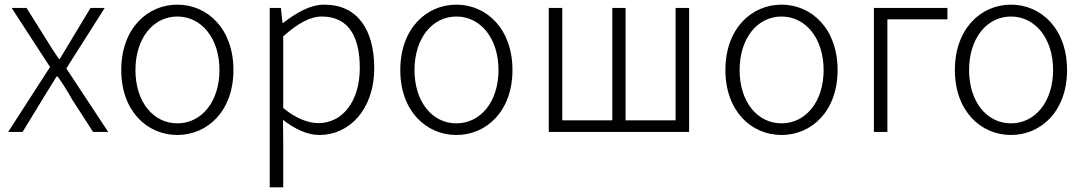

<svg xmlns="http://www.w3.org/2000/svg" viewBox="-20 -567 4661 825"><path d="M15 0H77L163 -141C184 -174 203 -207 223 -238H228C250 -207 271 -174 289 -141L380 0H445L265 -273L430 -533H369L290 -402C272 -372 255 -343 237 -314H233C213 -343 194 -372 176 -402L94 -533H30L195 -279Z M742 13C871 13 983 -89 983 -266C983 -444 871 -547 742 -547C613 -547 501 -444 501 -266C501 -89 613 13 742 13ZM742 -37C638 -37 562 -130 562 -266C562 -402 638 -496 742 -496C846 -496 923 -402 923 -266C923 -130 846 -37 742 -37Z M1139 238H1197V46L1196 -52C1250 -10 1303 13 1353 13C1478 13 1588 -93 1588 -275C1588 -439 1516 -547 1374 -547C1309 -547 1248 -508 1196 -468H1194L1187 -533H1139ZM1348 -38C1309 -38 1254 -55 1197 -103V-411C1259 -466 1312 -496 1363 -496C1482 -496 1526 -403 1526 -275C1526 -132 1452 -38 1348 -38Z M1941 13C2070 13 2182 -89 2182 -266C2182 -444 2070 -547 1941 -547C1812 -547 1700 -444 1700 -266C1700 -89 1812 13 1941 13ZM1941 -37C1837 -37 1761 -130 1761 -266C1761 -402 1837 -496 1941 -496C2045 -496 2122 -402 2122 -266C2122 -130 2045 -37 1941 -37Z M2338 0H2941V-533H2883V-50H2668V-533H2611V-50H2396V-533H2338Z M3338 13C3467 13 3579 -89 3579 -266C3579 -444 3467 -547 3338 -547C3209 -547 3097 -444 3097 -266C3097 -89 3209 13 3338 13ZM3338 -37C3234 -37 3158 -130 3158 -266C3158 -402 3234 -496 3338 -496C3442 -496 3519 -402 3519 -266C3519 -130 3442 -37 3338 -37Z M3735 0H3793V-484H4051V-533H3735Z M4324 13C4453 13 4565 -89 4565 -266C4565 -444 4453 -547 4324 -547C4195 -547 4083 -444 4083 -266C4083 -89 4195 13 4324 13ZM4324 -37C4220 -37 4144 -130 4144 -266C4144 -402 4220 -496 4324 -496C4428 -496 4505 -402 4505 -266C4505 -130 4428 -37 4324 -37Z"/></svg>

Font: Noto Sans JP Light
Style: Regular
Weight: 300
Designer: Ryoko NISHIZUKA (kana & ideographs); Paul D. Hunt (Latin, Greek & Cyrillic); Wenlong ZHANG (bopomofo); Sandoll Communica
Foundry: Adobe Systems Incorporated
Version: Version 1.004;PS 1.004;hotconv 1.0.82;makeotf.lib2.5.63406